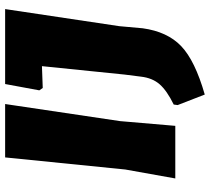

<svg xmlns="http://www.w3.org/2000/svg" viewBox="-54 -632 799 730"><g transform="rotate(-90 345.0 -267.5)"><path d="M314 -647 249 -210 231 0H31L65 -190L111 -647ZM675 -647 610 -213 602 -124Q589 -30 534 22.5Q479 75 350 112L310 9L312 -6Q365 -32 389 -59.5Q413 -87 418 -130L426 -193L458 -507L375 -504L366 -517L390 -647Z"/></g></svg>

Font: Alegreya Sans Black
Style: Italic
Weight: 900
Italic angle: -7°
Designer: Juan Pablo del Peral
Foundry: Huerta Tipografica
Version: Version 2.007